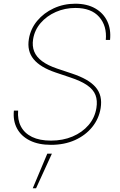

<svg xmlns="http://www.w3.org/2000/svg" viewBox="-20 -758 639 1019"><path d="M250.5 10.7Q184.6 10.7 138.4 -12.2Q92.3 -35.2 70.3 -76.2Q48.3 -117.2 53.7 -170.9H76.2Q72.3 -122.6 91.1 -86.7Q109.9 -50.8 150.1 -31.2Q190.4 -11.7 250.5 -11.7Q313.5 -11.7 365 -33.4Q416.5 -55.2 450 -94.2Q483.4 -133.3 491.7 -185.1Q498 -224.1 486.8 -253.4Q475.6 -282.7 442.9 -305.4Q410.2 -328.1 352.5 -347.2L274.4 -373.5Q193.4 -400.9 158 -444.3Q122.6 -487.8 133.3 -551.3Q142.1 -605 177.2 -647.2Q212.4 -689.5 265.1 -713.9Q317.9 -738.3 379.4 -738.3Q441.9 -738.3 485.4 -713.4Q528.8 -688.5 549.3 -645.3Q569.8 -602.1 564 -545.9H541.5Q548.3 -620.6 506.3 -668.2Q464.4 -715.8 379.9 -715.8Q324.7 -715.8 276.4 -694.6Q228 -673.3 195.8 -636Q163.6 -598.6 155.8 -550.3Q149.9 -513.7 161.6 -484.6Q173.3 -455.6 203.6 -433.1Q233.9 -410.6 283.2 -394L361.8 -367.7Q406.2 -353 437.7 -335Q469.2 -316.9 488 -294.7Q506.8 -272.5 513.2 -245.1Q519.5 -217.8 514.2 -184.1Q504.9 -127.4 469.2 -83.5Q433.6 -39.6 377.7 -14.4Q321.8 10.7 250.5 10.7ZM153.8 241.2 231 57.6H255.4L171.4 241.2Z"/></svg>

Font: Inter 18pt Thin
Style: Italic
Weight: 250
Italic angle: -9.3988°
Version: Version 4.001;git-66647c0bb